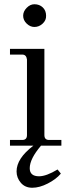

<svg xmlns="http://www.w3.org/2000/svg" viewBox="-20 -686 327 904"><path d="M269 0H173Q120 62 120 106Q120 144 164 144Q198 144 251 112Q256 118 260 123Q264 128 265.5 130Q267 132 266 132Q244 158 205 178Q166 198 132 198Q98 198 78 174.5Q58 151 58 121Q58 60 137 0H27V-27H85Q107 -27 107 -50V-406Q104 -429 85 -429H27V-456H189V-50Q189 -27 211 -27H269ZM197 -612Q198 -591 181 -575Q164 -559 142 -559Q122 -559 105.5 -575Q89 -591 89 -612Q89 -632 105.5 -649Q122 -666 142 -666Q166 -666 181.5 -651Q197 -636 197 -612Z"/></svg>

Font: GFS Didot
Style: Regular
Weight: 400
Designer: Takis Katsoulidis and George D. Matthiopoulos
Foundry: Takis Katsoulidis and George D. Matthiopoulos
Version: Version 1.0